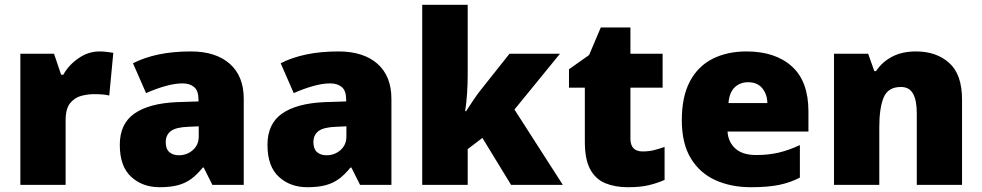

<svg xmlns="http://www.w3.org/2000/svg" viewBox="-20 -780 4143 810"><path d="M399.9 -563Q415.5 -563 432.6 -560.8Q449.7 -558.6 458 -557.1L440.9 -377Q431.6 -379.4 417 -381.1Q402.3 -382.8 376 -382.8Q352.1 -382.8 324.2 -376Q296.4 -369.1 276.6 -345.7Q256.8 -322.3 256.8 -272V0H65.9V-553.2H208L237.8 -464.8H247.1Q269.5 -505.4 311 -534.2Q352.5 -563 399.9 -563Z M785.2 -563Q890.1 -563 949.2 -511Q1008.3 -459 1008.3 -362.8V0H876L839.4 -73.2H835.4Q812 -43.9 787.4 -25.6Q762.7 -7.3 731 1.2Q699.2 9.8 653.3 9.8Q581.1 9.8 533.2 -34.2Q485.4 -78.1 485.4 -168.9Q485.4 -257.8 546.9 -300.8Q608.4 -343.8 725.1 -349.1L817.4 -352.1V-359.9Q817.4 -397 799.1 -412.6Q780.8 -428.2 750 -428.2Q717.3 -428.2 677 -416.7Q636.7 -405.3 596.2 -387.2L541 -513.2Q588.9 -537.6 649.4 -550.3Q710 -563 785.2 -563ZM818.4 -247.1 774.4 -245.1Q721.7 -243.2 700.4 -226.8Q679.2 -210.4 679.2 -180.2Q679.2 -151.9 694.3 -138.4Q709.5 -125 734.4 -125Q769 -125 793.7 -147Q818.4 -168.9 818.4 -204.1Z M1408.2 -563Q1513.2 -563 1572.3 -511Q1631.3 -459 1631.3 -362.8V0H1499L1462.4 -73.2H1458.5Q1435.1 -43.9 1410.4 -25.6Q1385.7 -7.3 1354 1.2Q1322.3 9.8 1276.4 9.8Q1204.1 9.8 1156.2 -34.2Q1108.4 -78.1 1108.4 -168.9Q1108.4 -257.8 1169.9 -300.8Q1231.4 -343.8 1348.1 -349.1L1440.4 -352.1V-359.9Q1440.4 -397 1422.1 -412.6Q1403.8 -428.2 1373 -428.2Q1340.3 -428.2 1300 -416.7Q1259.8 -405.3 1219.2 -387.2L1164.1 -513.2Q1211.9 -537.6 1272.5 -550.3Q1333 -563 1408.2 -563ZM1441.4 -247.1 1397.5 -245.1Q1344.7 -243.2 1323.5 -226.8Q1302.2 -210.4 1302.2 -180.2Q1302.2 -151.9 1317.4 -138.4Q1332.5 -125 1357.4 -125Q1392.1 -125 1416.7 -147Q1441.4 -168.9 1441.4 -204.1Z M1953.1 -759.8V-460.9Q1953.1 -427.2 1950.4 -386Q1947.8 -344.7 1942.4 -311H1946.3Q1957.5 -328.1 1974.6 -354Q1991.7 -379.9 2005.4 -397L2129.4 -553.2H2342.3L2150.4 -317.9L2354.5 0H2136.2L2015.1 -198.2L1953.1 -150.9V0H1761.2V-759.8Z M2691.4 -141.1Q2717.3 -141.1 2738.8 -146.5Q2760.3 -151.9 2783.7 -160.2V-21Q2752.4 -7.3 2717.5 1.2Q2682.6 9.8 2628.4 9.8Q2574.7 9.8 2533.7 -7.1Q2492.7 -23.9 2470 -65.7Q2447.3 -107.4 2447.3 -182.1V-410.2H2380.4V-487.8L2465.3 -547.9L2514.6 -664.1H2639.6V-553.2H2775.4V-410.2H2639.6V-194.8Q2639.6 -141.1 2691.4 -141.1Z M3129.4 -563Q3250.5 -563 3320.6 -500Q3390.6 -437 3390.6 -310.1V-225.1H3049.3Q3051.8 -181.6 3081.8 -153.8Q3111.8 -126 3170.4 -126Q3222.2 -126 3265.4 -136.2Q3308.6 -146.5 3354.5 -168V-30.8Q3314.5 -9.8 3267.1 0Q3219.7 9.8 3147.5 9.8Q3064 9.8 2998 -20Q2932.1 -49.8 2894.3 -112.3Q2856.4 -174.8 2856.4 -272.9Q2856.4 -372.6 2890.6 -436.8Q2924.8 -501 2986.3 -532Q3047.9 -563 3129.4 -563ZM3136.2 -433.1Q3102.5 -433.1 3079.8 -411.9Q3057.1 -390.6 3053.2 -345.2H3217.3Q3216.8 -381.8 3196 -407.5Q3175.3 -433.1 3136.2 -433.1Z M3844.7 -563Q3930.2 -563 3984.4 -514.6Q4038.6 -466.3 4038.6 -359.9V0H3847.7V-301.8Q3847.7 -356.9 3831.8 -385Q3815.9 -413.1 3780.8 -413.1Q3726.6 -413.1 3708 -368.9Q3689.5 -324.7 3689.5 -242.2V0H3498.5V-553.2H3642.6L3668.5 -480H3675.8Q3701.7 -519 3743.9 -541Q3786.1 -563 3844.7 -563Z"/></svg>

Font: Open Sans ExtraBold
Style: Regular
Weight: 800
Designer: Monotype Design Team
Foundry: Monotype Imaging Inc.
Version: Version 3.003; ttfautohint (v1.8.4)